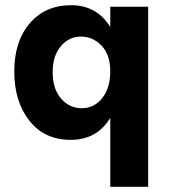

<svg xmlns="http://www.w3.org/2000/svg" viewBox="-20 -533 651 740"><path d="M551 187H405V-79Q354 6 252.5 6Q151 6 93 -68Q35 -142 35 -258Q35 -374 95 -443.5Q155 -513 254 -513Q353 -513 405 -429V-507H551ZM292 -392Q246 -392 214.5 -355Q183 -318 183 -254.5Q183 -191 215 -153.5Q247 -116 295 -116Q343 -116 374 -155Q405 -194 405 -258Q405 -322 371.5 -357Q338 -392 292 -392Z"/></svg>

Font: Hind Mysuru
Style: Bold
Weight: 700
Designer: Manushi Parikh, Hitesh Malaviya
Foundry: Indian Type Foundry
Version: Version 0.703;PS 1.0;hotconv 1.0.86;makeotf.lib2.5.63406